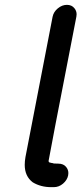

<svg xmlns="http://www.w3.org/2000/svg" viewBox="-20 -764 336 792"><path d="M185 -94Q189 -92 198 -91Q199 -89 220.5 -89Q242 -89 253 -75Q262 -64 262 -50Q262 -45 261 -40Q257 -21 240 -6.5Q223 8 202 8H191Q148 8 115 -12Q82 -37 82 -84Q82 -99 85 -116L197 -695Q201 -715 218.5 -729.5Q236 -744 256 -744Q276 -744 287 -730Q296 -719 296 -705Q296 -700 295 -695Q180 -104 180 -98H181L182 -96Q184 -93 186 -93Z"/></svg>

Font: Bad Comic
Style: Italic
Weight: 400
Italic angle: -11°
Designer: GGBotNet
Foundry: GGBotNet
Version: 0.95